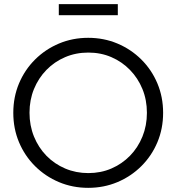

<svg xmlns="http://www.w3.org/2000/svg" viewBox="-20 -893 849 924"><path d="M404.5 11Q329.4 11 263.9 -16.5Q198.5 -44 148.7 -93.5Q99 -143 71.5 -208.5Q44 -274 44 -350Q44 -426 71.5 -491.5Q99 -557 148.7 -606.5Q198.5 -656 263.9 -683.5Q329.4 -711 404.5 -711Q479.6 -711 545.1 -683.5Q610.5 -656 660.3 -606.5Q710 -557 737.5 -491.5Q765 -426 765 -350Q765 -274 737.5 -208.5Q710 -143 660.3 -93.5Q610.5 -44 545.1 -16.5Q479.6 11 404.5 11ZM405 -60Q465 -60 516 -82Q567 -104 605.5 -143.3Q643.9 -182.6 665.5 -235.7Q687 -288.7 687 -350Q687 -412 665.5 -464.5Q644 -517 605.5 -556.5Q567 -596 516 -618Q465 -640 405 -640Q345 -640 293.5 -618Q242 -596 203.5 -556.5Q165 -517 143.5 -464.5Q122 -412 122 -350.5Q122 -289 143.5 -235.9Q165.1 -182.8 203.5 -143.4Q242 -104 293.7 -82Q345.5 -60 405 -60ZM263 -820V-873H547V-820Z"/></svg>

Font: Red Hat Display
Style: Regular
Weight: 300
Designer: Pentagram, MCKL
Foundry: Pentagram, MCKL
Version: Version 1.023